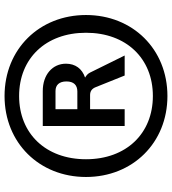

<svg xmlns="http://www.w3.org/2000/svg" viewBox="24 -762 756 844"><g transform="rotate(-90 402.0 -340.0)"><path d="M270 -170H344V-322H406C422 -322 434 -315 441 -297L492 -170H580L505 -322C500 -332 493 -338 483 -344C522 -357 544 -387 544 -428C544 -487 496 -530 424 -530H270ZM402 18C608 18 758 -135 758 -340C758 -545 608 -698 402 -698C196 -698 46 -545 46 -340C46 -135 196 18 402 18ZM402 -46C237 -46 124 -163 124 -340C124 -517 237 -634 402 -634C567 -634 680 -517 680 -340C680 -163 567 -46 402 -46ZM344 -378V-474H424C450 -474 466 -458 466 -426C466 -394 450 -378 422 -378Z"/></g></svg>

Font: Ronzino
Style: Regular
Weight: 400
Designer: Nunzio Mazzaferro
Foundry: Collletttivo
Version: Version 1.000;Glyphs 3.3 (3337)